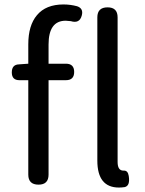

<svg xmlns="http://www.w3.org/2000/svg" viewBox="-20 -829 650 862"><path d="M514 13Q417 13 417 -108V-751Q417 -796 463 -796Q508 -796 508 -751V-449V-102Q508 -63 534 -63Q535 -63 536 -63Q554 -64 558 -39Q565 5 540 11Q526 13 514 13ZM153 0Q107 0 107 -45V-469H67Q33 -469 33 -504Q33 -539 65 -540L107 -543V-630Q107 -715 146 -761Q186 -809 265 -809Q296 -809 326 -801Q356 -791 347 -759Q337 -722 298 -734Q282 -736 275 -736Q198 -736 198 -629V-543H276Q313 -543 313 -506Q313 -469 276 -469H255H198V-45Q198 0 153 0Z"/></svg>

Font: GenSenRounded JP R
Style: Regular
Weight: 400
Version: Version 1.501;PS 1;hotconv 16.6.51;makeotf.lib2.5.65220